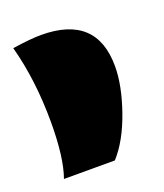

<svg xmlns="http://www.w3.org/2000/svg" viewBox="-75 -792 340 397"><g transform="rotate(-20 94.5 -593.0)"><path d="M16 -565Q16 -657 -5 -735Q35 -741 58 -741Q180 -741 180 -628Q180 -586 161 -531.5Q142 -477 113 -445H1Q16 -487 16 -565Z"/></g></svg>

Font: Sansita Black
Style: Regular
Weight: 900
Designer: Pablo Cosgaya
Foundry: Omnibus-Type
Version: Version 1.006; ttfautohint (v1.5)